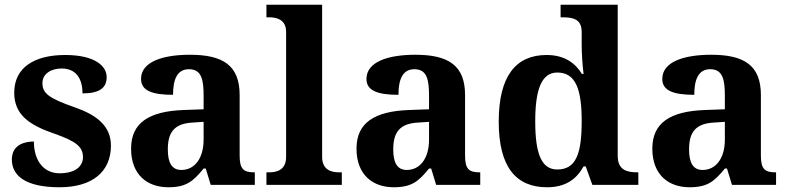

<svg xmlns="http://www.w3.org/2000/svg" viewBox="-20 -780 3326 810"><path d="M231 10C369 10 448 -55 448 -166C448 -250 385 -296 296 -327C187 -365 159 -386 159 -429C159 -470 197 -491 240 -491C298 -491 328 -452 328 -386C401 -386 430 -410 430 -455C430 -501 381 -548 255 -548C126 -548 40 -496 40 -389C40 -299 99 -254 207 -217C301 -184 330 -161 330 -117C330 -80 300 -49 231 -49C166 -49 123 -100 123 -183C88 -183 30 -172 30 -107C30 -40 86 10 231 10Z M690 10C766 10 795 -15 839 -69H848L869 0H1055V-53H1051C1006 -53 991 -69 991 -124V-379C991 -504 921 -549 781 -549C668 -549 575 -520 575 -447C575 -398 621 -380 710 -380C710 -442 726 -488 777 -488C832 -488 839 -441 839 -374V-319L757 -316C607 -311 533 -261 533 -153C533 -42 602 10 690 10ZM745 -63C706 -63 688 -92 688 -149C688 -221 714 -259 794 -263L839 -266V-191C839 -113 802 -63 745 -63Z M1104 0H1422V-53H1410C1381 -53 1339 -61 1339 -118V-760H1104V-707H1116C1144 -707 1187 -699 1187 -646V-118C1187 -61 1145 -53 1116 -53H1104Z M1641 10C1717 10 1746 -15 1790 -69H1799L1820 0H2006V-53H2002C1957 -53 1942 -69 1942 -124V-379C1942 -504 1872 -549 1732 -549C1619 -549 1526 -520 1526 -447C1526 -398 1572 -380 1661 -380C1661 -442 1677 -488 1728 -488C1783 -488 1790 -441 1790 -374V-319L1708 -316C1558 -311 1484 -261 1484 -153C1484 -42 1553 10 1641 10ZM1696 -63C1657 -63 1639 -92 1639 -149C1639 -221 1665 -259 1745 -263L1790 -266V-191C1790 -113 1753 -63 1696 -63Z M2288 10C2366 10 2412 -24 2442 -78H2451L2479 0H2673V-53H2669C2625 -53 2586 -62 2586 -123V-760H2345V-707H2353C2397 -707 2434 -700 2434 -645V-590C2434 -558 2437 -505 2442 -468H2435C2407 -514 2361 -548 2286 -548C2157 -548 2084 -460 2084 -267C2084 -75 2157 10 2288 10ZM2331 -65C2264 -65 2238 -132 2238 -268C2238 -401 2264 -474 2331 -474C2410 -474 2434 -401 2434 -269C2434 -131 2410 -65 2331 -65Z M2889 10C2965 10 2994 -15 3038 -69H3047L3068 0H3254V-53H3250C3205 -53 3190 -69 3190 -124V-379C3190 -504 3120 -549 2980 -549C2867 -549 2774 -520 2774 -447C2774 -398 2820 -380 2909 -380C2909 -442 2925 -488 2976 -488C3031 -488 3038 -441 3038 -374V-319L2956 -316C2806 -311 2732 -261 2732 -153C2732 -42 2801 10 2889 10ZM2944 -63C2905 -63 2887 -92 2887 -149C2887 -221 2913 -259 2993 -263L3038 -266V-191C3038 -113 3001 -63 2944 -63Z"/></svg>

Font: Noto Nastaliq Urdu
Style: Bold
Weight: 700
Designer: Monotype Design Team (Patrick Giasson: type design, Kamal Mansour: OpenType code, Glenda Bellarosa). Updated by Simon Co
Foundry: Monotype Imaging Inc., Simon Cozens
Version: Version 3.009